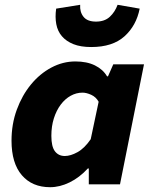

<svg xmlns="http://www.w3.org/2000/svg" viewBox="-20 -768 640 800"><path d="M189 12Q114 12 71 -38Q28 -88 28 -182Q28 -251 50 -311Q72 -371 109 -416Q146 -461 194 -486.5Q242 -512 294 -512Q342 -512 375.5 -495.5Q409 -479 426 -450H430L452 -500H580L480 0H350V-66H346Q311 -28 270 -8Q229 12 189 12ZM250 -118Q274 -118 303 -134Q332 -150 358 -188L391 -344Q380 -364 360 -373Q340 -382 324 -382Q298 -382 274.5 -369Q251 -356 233 -332Q215 -308 204.5 -275Q194 -242 194 -202Q194 -157 209 -137.5Q224 -118 250 -118ZM360 -572Q316 -572 286 -584Q256 -596 238 -617Q220 -638 214.5 -667.5Q209 -697 214 -732L314 -748Q312 -718 328 -698Q344 -678 380 -678Q416 -678 437.5 -698Q459 -718 470 -748L562 -732Q548 -661 498.5 -616.5Q449 -572 360 -572Z"/></svg>

Font: Source Code Pro Black
Style: Italic
Weight: 900
Italic angle: -11°
Monospace: yes
Designer: Paul D. Hunt, Teo Tuominen
Foundry: Adobe Systems Incorporated
Version: Version 1.050;PS 1.000;hotconv 16.6.51;makeotf.lib2.5.65220